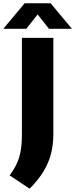

<svg xmlns="http://www.w3.org/2000/svg" viewBox="-72 -970 457 1166"><path d="M108 176 -13.5 95Q14.5 57.5 30.8 21.5Q47 -14.5 54 -56Q61 -97.5 61 -151V-740H252V-155.5Q252 -93 238.2 -38Q224.5 17 193 69.5Q161.5 122 108 176ZM-52 -795 77.5 -950H235.5L365 -795H225.5L142.5 -900H170.5L87.5 -795Z"/></svg>

Font: Encode Sans SC Condensed Thin ExtraBold
Style: Regular
Weight: 800
Version: Version 3.002